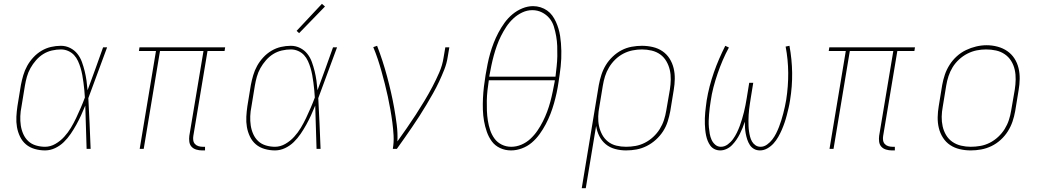

<svg xmlns="http://www.w3.org/2000/svg" viewBox="-20 -777 5440 1002"><path d="M215 8Q188 8 161.5 0.5Q135 -7 115.5 -23.5Q96 -40 84.5 -64Q73 -88 68.5 -114Q64 -140 65.5 -168Q67 -196 71 -223L89 -333Q94 -359 101.5 -384.5Q109 -410 122 -433.5Q135 -457 154 -477.5Q173 -498 196.5 -512Q220 -526 246 -532Q272 -538 298 -538Q324 -538 346.5 -526.5Q369 -515 384 -496Q399 -477 407.5 -453.5Q416 -430 422 -405.5Q428 -381 431.5 -356Q435 -331 437 -306Q458 -362 478 -418Q498 -474 518 -530H539Q514 -464 490 -397.5Q466 -331 441 -265Q445 -199 447.5 -132.5Q450 -66 453 0H432Q430 -57 428.5 -113.5Q427 -170 425 -226Q415 -201 403.5 -176Q392 -151 378.5 -126.5Q365 -102 349 -78.5Q333 -55 313 -35.5Q293 -16 267.5 -4Q242 8 215 8ZM215 -11Q243 -11 269 -26Q295 -41 315 -63Q335 -85 350 -110Q365 -135 377.5 -161.5Q390 -188 401.5 -214.5Q413 -241 423 -268Q422 -288 420 -307.5Q418 -327 415.5 -346.5Q413 -366 409.5 -385Q406 -404 400.5 -422.5Q395 -441 387 -458.5Q379 -476 366.5 -489.5Q354 -503 336 -511Q318 -519 298 -519Q275 -519 251 -513.5Q227 -508 206 -495Q185 -482 168 -462.5Q151 -443 139 -421.5Q127 -400 120.5 -377Q114 -354 110 -330L92 -220Q87 -196 86 -171Q85 -146 88.5 -122.5Q92 -99 101.5 -77.5Q111 -56 127.5 -40.5Q144 -25 167.5 -18Q191 -11 215 -11Z M1034 8Q1019 8 1004 3.5Q989 -1 979.5 -11.5Q970 -22 968 -37.5Q966 -53 968 -68L1042 -511H815L730 0H709L794 -511H705L708 -530H1155L1152 -511H1063L989 -68Q987 -57 988.5 -45.5Q990 -34 997 -26Q1004 -18 1015 -14.5Q1026 -11 1037 -11H1050V8Z M1415 8Q1388 8 1361.5 0.5Q1335 -7 1315.5 -23.5Q1296 -40 1284.5 -64Q1273 -88 1268.5 -114Q1264 -140 1265.5 -168Q1267 -196 1271 -223L1289 -333Q1294 -359 1301.5 -384.5Q1309 -410 1322 -433.5Q1335 -457 1354 -477.5Q1373 -498 1396.5 -512Q1420 -526 1446 -532Q1472 -538 1498 -538Q1524 -538 1546.5 -526.5Q1569 -515 1584 -496Q1599 -477 1607.5 -453.5Q1616 -430 1622 -405.5Q1628 -381 1631.5 -356Q1635 -331 1637 -306Q1658 -362 1678 -418Q1698 -474 1718 -530H1739Q1714 -464 1690 -397.5Q1666 -331 1641 -265Q1645 -199 1647.5 -132.5Q1650 -66 1653 0H1632Q1630 -57 1628.5 -113.5Q1627 -170 1625 -226Q1615 -201 1603.5 -176Q1592 -151 1578.5 -126.5Q1565 -102 1549 -78.5Q1533 -55 1513 -35.5Q1493 -16 1467.5 -4Q1442 8 1415 8ZM1415 -11Q1443 -11 1469 -26Q1495 -41 1515 -63Q1535 -85 1550 -110Q1565 -135 1577.5 -161.5Q1590 -188 1601.5 -214.5Q1613 -241 1623 -268Q1622 -288 1620 -307.5Q1618 -327 1615.5 -346.5Q1613 -366 1609.5 -385Q1606 -404 1600.5 -422.5Q1595 -441 1587 -458.5Q1579 -476 1566.5 -489.5Q1554 -503 1536 -511Q1518 -519 1498 -519Q1475 -519 1451 -513.5Q1427 -508 1406 -495Q1385 -482 1368 -462.5Q1351 -443 1339 -421.5Q1327 -400 1320.5 -377Q1314 -354 1310 -330L1292 -220Q1287 -196 1286 -171Q1285 -146 1288.5 -122.5Q1292 -99 1301.5 -77.5Q1311 -56 1327.5 -40.5Q1344 -25 1367.5 -18Q1391 -11 1415 -11ZM1541 -604 1528 -616 1660 -757 1676 -743Z M2030 0Q2036 -35 2034 -70Q2032 -105 2027.5 -139Q2023 -173 2017 -206.5Q2011 -240 2004 -273Q1997 -306 1988.5 -339Q1980 -372 1971 -404.5Q1962 -437 1951.5 -468.5Q1941 -500 1928 -531L1948 -538Q1963 -499 1976 -459Q1989 -419 2000 -378Q2011 -337 2020.5 -295.5Q2030 -254 2037.5 -211.5Q2045 -169 2050.5 -126Q2056 -83 2054 -39Q2079 -74 2103 -108.5Q2127 -143 2150 -178.5Q2173 -214 2195 -250.5Q2217 -287 2236.5 -324Q2256 -361 2272.5 -399Q2289 -437 2295 -477L2304 -530H2325L2316 -477Q2311 -445 2298.5 -413.5Q2286 -382 2271.5 -351Q2257 -320 2240 -290Q2223 -260 2205.5 -230.5Q2188 -201 2169 -171.5Q2150 -142 2130.5 -113.5Q2111 -85 2091 -56.5Q2071 -28 2051 0Z M2647 8Q2616 8 2589.5 -4.5Q2563 -17 2546.5 -39.5Q2530 -62 2520.5 -89.5Q2511 -117 2506 -145.5Q2501 -174 2500 -204Q2499 -234 2500.5 -264.5Q2502 -295 2505.5 -325Q2509 -355 2514 -385Q2519 -414 2524.5 -442Q2530 -470 2538 -498Q2546 -526 2556.5 -553Q2567 -580 2581 -606.5Q2595 -633 2613 -658Q2631 -683 2654.5 -702.5Q2678 -722 2706 -733.5Q2734 -745 2762 -745Q2782 -745 2801 -739Q2820 -733 2835.5 -722Q2851 -711 2862 -696Q2873 -681 2881 -663.5Q2889 -646 2894.5 -627.5Q2900 -609 2903 -590Q2906 -571 2907.5 -551.5Q2909 -532 2909.5 -511.5Q2910 -491 2909 -470.5Q2908 -450 2906 -430Q2904 -410 2901 -390Q2898 -370 2895 -349Q2891 -321 2885 -293Q2879 -265 2871 -237Q2863 -209 2852.5 -182Q2842 -155 2828 -128.5Q2814 -102 2796 -77Q2778 -52 2755 -32.5Q2732 -13 2703.5 -2.5Q2675 8 2647 8ZM2533 -377H2879Q2882 -404 2885 -430.5Q2888 -457 2888.5 -484Q2889 -511 2888 -537Q2887 -563 2882.5 -588.5Q2878 -614 2870.5 -638.5Q2863 -663 2847 -682Q2831 -701 2808 -712.5Q2785 -724 2758 -724Q2731 -724 2705.5 -712Q2680 -700 2659 -680.5Q2638 -661 2622.5 -637.5Q2607 -614 2594.5 -589Q2582 -564 2573 -538.5Q2564 -513 2557 -487.5Q2550 -462 2544.5 -435.5Q2539 -409 2534 -382Q2534 -381 2534 -379.5Q2534 -378 2533 -377ZM2648 -11Q2675 -11 2701 -22Q2727 -33 2748 -52.5Q2769 -72 2785 -95.5Q2801 -119 2813.5 -144Q2826 -169 2835.5 -194.5Q2845 -220 2852 -246Q2859 -272 2864.5 -299Q2870 -326 2875 -352Q2875 -354 2875 -355.5Q2875 -357 2876 -358H2531Q2527 -332 2524 -305Q2521 -278 2520.5 -251.5Q2520 -225 2521 -199Q2522 -173 2526 -147.5Q2530 -122 2538 -98Q2546 -74 2560.5 -54Q2575 -34 2598 -22.5Q2621 -11 2648 -11Z M3016 205 3105 -333Q3110 -360 3118.5 -386.5Q3127 -413 3141.5 -437Q3156 -461 3177.5 -481.5Q3199 -502 3224 -515Q3249 -528 3276.5 -533Q3304 -538 3330 -538Q3359 -538 3387 -531.5Q3415 -525 3437.5 -509.5Q3460 -494 3474.5 -471Q3489 -448 3495.5 -421Q3502 -394 3501.5 -365Q3501 -336 3496 -307L3478 -197Q3473 -170 3464.5 -143Q3456 -116 3440.5 -92Q3425 -68 3403 -48Q3381 -28 3355 -15Q3329 -2 3302 3Q3275 8 3247 8Q3218 8 3190 0.5Q3162 -7 3141 -24.5Q3120 -42 3107.5 -67Q3095 -92 3091 -120L3037 205ZM3247 -11Q3272 -11 3297 -15.5Q3322 -20 3345.5 -32Q3369 -44 3389 -62.5Q3409 -81 3423 -103.5Q3437 -126 3445 -150.5Q3453 -175 3457 -200L3476 -310Q3480 -336 3480.5 -362Q3481 -388 3475.5 -412Q3470 -436 3457.5 -457.5Q3445 -479 3425.5 -493Q3406 -507 3381 -513Q3356 -519 3330 -519Q3306 -519 3281 -514Q3256 -509 3233 -497Q3210 -485 3191 -466.5Q3172 -448 3158.5 -425.5Q3145 -403 3137.5 -379Q3130 -355 3126 -330L3108 -221Q3103 -196 3102 -170Q3101 -144 3106 -120Q3111 -96 3122.5 -74.5Q3134 -53 3153 -38Q3172 -23 3196.5 -17Q3221 -11 3247 -11Z M3739 8Q3723 8 3709.5 1.5Q3696 -5 3687.5 -16.5Q3679 -28 3673.5 -41.5Q3668 -55 3665 -69.5Q3662 -84 3660.5 -99Q3659 -114 3658.5 -129.5Q3658 -145 3658.5 -160.5Q3659 -176 3660.5 -191.5Q3662 -207 3664 -222.5Q3666 -238 3668 -253Q3674 -290 3683.5 -326.5Q3693 -363 3705.5 -399Q3718 -435 3733 -469.5Q3748 -504 3765 -538L3784 -529Q3766 -496 3751.5 -462Q3737 -428 3725 -393Q3713 -358 3703.5 -322Q3694 -286 3689 -250Q3686 -233 3684 -215.5Q3682 -198 3680.5 -181Q3679 -164 3678.5 -146.5Q3678 -129 3679.5 -112Q3681 -95 3684 -78.5Q3687 -62 3693.5 -47.5Q3700 -33 3712.5 -22Q3725 -11 3742 -11Q3761 -11 3777.5 -23Q3794 -35 3805.5 -51Q3817 -67 3825.5 -84.5Q3834 -102 3840.5 -119.5Q3847 -137 3852.5 -155.5Q3858 -174 3862.5 -192Q3867 -210 3870.5 -228.5Q3874 -247 3877 -265L3890 -345H3911L3898 -265Q3896 -250 3893.5 -235.5Q3891 -221 3889.5 -206.5Q3888 -192 3887 -177.5Q3886 -163 3886 -148.5Q3886 -134 3886.5 -119.5Q3887 -105 3889 -91Q3891 -77 3894.5 -63.5Q3898 -50 3904.5 -38.5Q3911 -27 3922.5 -19Q3934 -11 3949 -11Q3967 -11 3983 -22.5Q3999 -34 4010.5 -49Q4022 -64 4030.5 -81Q4039 -98 4045.5 -115Q4052 -132 4057.5 -149.5Q4063 -167 4067.5 -184.5Q4072 -202 4076 -220Q4080 -238 4083 -256Q4094 -327 4093.5 -396.5Q4093 -466 4080 -534L4100 -538Q4113 -468 4114 -397Q4115 -326 4103 -253Q4100 -233 4095.5 -214Q4091 -195 4086 -175.5Q4081 -156 4074.5 -137Q4068 -118 4060 -99.5Q4052 -81 4041.5 -62.5Q4031 -44 4017 -28.5Q4003 -13 3984.5 -2.5Q3966 8 3946 8Q3929 8 3915.5 0.5Q3902 -7 3893.5 -20Q3885 -33 3880 -48Q3875 -63 3872 -78.5Q3869 -94 3868 -110Q3867 -126 3867 -142Q3862 -126 3855.5 -110Q3849 -94 3841 -78Q3833 -62 3823 -47.5Q3813 -33 3800.5 -20Q3788 -7 3771.5 0.5Q3755 8 3739 8Z M4634 8Q4619 8 4604 3.5Q4589 -1 4579.5 -11.5Q4570 -22 4568 -37.5Q4566 -53 4568 -68L4642 -511H4415L4330 0H4309L4394 -511H4305L4308 -530H4755L4752 -511H4663L4589 -68Q4587 -57 4588.5 -45.5Q4590 -34 4597 -26Q4604 -18 4615 -14.5Q4626 -11 4637 -11H4650V8Z M5046 8Q5017 8 4989 1.5Q4961 -5 4938.5 -20Q4916 -35 4901 -58.5Q4886 -82 4879.5 -109Q4873 -136 4873.5 -165Q4874 -194 4879 -223L4897 -333Q4902 -361 4911 -387.5Q4920 -414 4935.5 -438.5Q4951 -463 4973 -483Q4995 -503 5021 -515.5Q5047 -528 5074.5 -534.5Q5102 -541 5129 -541Q5158 -541 5186 -533.5Q5214 -526 5236.5 -510.5Q5259 -495 5274 -472Q5289 -449 5295.5 -421.5Q5302 -394 5301.5 -365Q5301 -336 5296 -307L5278 -197Q5273 -169 5264 -142.5Q5255 -116 5239.5 -91.5Q5224 -67 5202 -47Q5180 -27 5154 -14.5Q5128 -2 5100.5 3Q5073 8 5046 8ZM5046 -11Q5071 -11 5096.5 -15.5Q5122 -20 5145.5 -32Q5169 -44 5189 -62.5Q5209 -81 5223 -103.5Q5237 -126 5245 -150.5Q5253 -175 5257 -200L5276 -310Q5280 -336 5280.5 -362.5Q5281 -389 5275.5 -413.5Q5270 -438 5257 -459Q5244 -480 5223.5 -494Q5203 -508 5178 -513.5Q5153 -519 5126 -519Q5101 -519 5076.5 -514Q5052 -509 5028.5 -497Q5005 -485 4985 -466.5Q4965 -448 4951.5 -426Q4938 -404 4930 -379.5Q4922 -355 4918 -330L4900 -220Q4895 -194 4894.5 -168Q4894 -142 4899.5 -117.5Q4905 -93 4917.5 -72Q4930 -51 4950 -37Q4970 -23 4995 -17Q5020 -11 5046 -11Z"/></svg>

Font: Iosevka Slab ThExObl
Style: Regular
Weight: 100
Width: 7
Italic angle: -9°
Monospace: yes
Designer: Belleve Invis
Foundry: Belleve Invis
Version: Version 11.1.1; ttfautohint (v1.8.3)